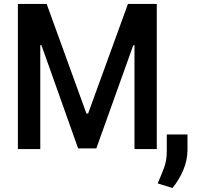

<svg xmlns="http://www.w3.org/2000/svg" viewBox="-20 -747 1033 962"><path d="M69.6 -727.3H213.8L413 -178.3H421.5L621.1 -727.3H765.6V0H653.8V-520.2H647.7L462.7 -3.6H371.4L187.5 -521H181.8V0H69.6ZM919.4 -73.2V6.4Q918.7 57.9 897.7 106.5Q876.8 155.2 844.1 195L769.9 171.9Q787.3 132.8 801.5 95.2Q815.7 57.5 815.7 11V-73.2Z"/></svg>

Font: Interface Medium
Style: Regular
Weight: 500
Designer: Rasmus Andersson
Foundry: rsms
Version: Version 1.8